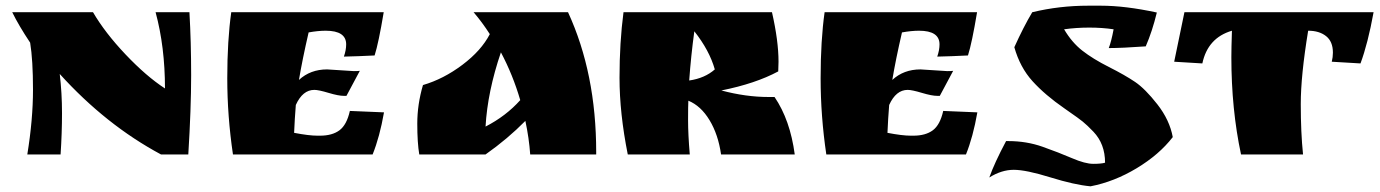

<svg xmlns="http://www.w3.org/2000/svg" viewBox="-20 -543 4852 675"><path d="M646 -500Q652 -395 652 -278.5Q652 -162 642 0H546Q352 -104 190 -283Q198 -216 198 -145.5Q198 -75 193 0H76Q96 -123 96 -227.5Q96 -332 86 -393Q46 -453 23 -500H307Q349 -428 421.5 -351.5Q494 -275 560 -232Q560 -378 527 -500Z M1130 -299 1224 -293Q1238 -293 1245 -294L1198 -206H1189Q1170 -206 1135 -216.5Q1100 -227 1085 -227Q1044 -227 1020 -174Q1016 -125 1014 -76Q1066 -66 1096 -66H1105Q1148 -66 1173.5 -85Q1199 -104 1210 -153L1330 -148Q1315 -62 1290 0H799Q779 -135 779 -268Q779 -401 793 -500H1329Q1311 -392 1297 -348Q1238 -345 1189 -344Q1197 -367 1197 -387Q1197 -435 1125 -435Q1098 -435 1065 -429Q1043 -334 1031 -262Q1071 -299 1130 -299Z M2076 -8V0H1844Q1840 -57 1827 -118Q1765 -55 1687 0H1454Q1447 -41 1447 -108.5Q1447 -176 1467 -244Q1539 -265 1605.5 -315Q1672 -365 1702 -423Q1675 -465 1645 -500H1977Q2076 -285 2076 -8ZM1809 -191Q1783 -280 1741 -359Q1694 -221 1687 -98Q1759 -135 1809 -191Z M2717 -326 2716 -292Q2636 -249 2516 -225Q2602 -202 2682 -202H2703Q2758 -121 2774 0H2515Q2505 -70 2474.5 -120.5Q2444 -171 2400 -189Q2399 -172 2399 -121Q2399 -70 2405 0H2187Q2158 -145 2158 -269.5Q2158 -394 2172 -500H2694Q2717 -399 2717 -326ZM2421 -433Q2409 -345 2403 -260Q2458 -268 2493 -299Q2474 -366 2421 -433Z M3216 -299 3310 -293Q3324 -293 3331 -294L3284 -206H3275Q3256 -206 3221 -216.5Q3186 -227 3171 -227Q3130 -227 3106 -174Q3102 -125 3100 -76Q3152 -66 3182 -66H3191Q3234 -66 3259.5 -85Q3285 -104 3296 -153L3416 -148Q3401 -62 3376 0H2885Q2865 -135 2865 -268Q2865 -401 2879 -500H3415Q3397 -392 3383 -348Q3324 -345 3275 -344Q3283 -367 3283 -387Q3283 -435 3211 -435Q3184 -435 3151 -429Q3129 -334 3117 -262Q3157 -299 3216 -299Z M3895 -440Q3855 -446 3809.5 -446Q3764 -446 3721 -440Q3748 -394 3785 -365Q3822 -336 3878.5 -307.5Q3935 -279 3970.5 -255Q4006 -231 4049 -176Q4092 -121 4103 -61Q4055 1 3976 48.5Q3897 96 3814 112Q3758 107 3672.5 80.5Q3587 54 3544 54Q3501 54 3458 81Q3476 30 3517 -47H3525Q3589 -47 3645.5 -27Q3702 -7 3748.5 13Q3795 33 3823.5 33Q3852 33 3865 29Q3865 -37 3824 -80Q3802 -103 3786.5 -115.5Q3771 -128 3739 -150L3722 -162Q3654 -209 3610 -257.5Q3566 -306 3546 -377Q3578 -448 3609 -500Q3704 -523 3806 -523H3850Q3936 -523 4047 -499Q4031 -433 4008 -380Q3924 -374 3878 -374Q3887 -397 3895 -440Z M4579 -435Q4553 -277 4553 -177Q4553 -77 4561 0H4343Q4309 -159 4309 -342Q4309 -373 4311 -435Q4226 -410 4207 -320L4108 -326L4144 -500H4809Q4789 -390 4763 -320L4662 -326Q4666 -342 4666 -358Q4666 -397 4642 -416Q4618 -435 4579 -435Z"/></svg>

Font: Ruslan Display
Style: Regular
Weight: 400
Version: Version 1.001